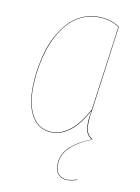

<svg xmlns="http://www.w3.org/2000/svg" viewBox="-83 -584 614 843"><g transform="rotate(10 224.0 -162.0)"><path d="M331.1 -121.1Q321.8 -68.4 325.4 -37.4Q329.1 -6.3 354 6.8L353 8.8Q288.1 35.2 256.1 68.1Q224.1 101.1 224.1 146Q224.1 172.9 238.3 187Q252.4 201.2 275.9 201.2Q294.4 201.2 319.8 192.9V194.8Q294.4 203.1 275.9 203.1Q252 203.1 237.1 188.5Q222.2 173.8 222.2 146Q222.2 100.6 254.2 67.6Q286.1 34.7 351.6 8.3Q327.1 -5.4 323.2 -36.1Q319.3 -66.9 327.1 -105Q327.6 -111.8 328.1 -115.2Q261.2 8.8 173.8 8.8Q116.7 8.8 86.4 -38.6Q56.2 -85.9 56.2 -164.1Q56.2 -204.6 62 -245.8Q67.9 -287.1 79.3 -328.4Q90.8 -369.6 110.1 -405Q129.4 -440.4 154.1 -467.8Q178.7 -495.1 213.1 -511Q247.6 -526.9 287.1 -526.9Q342.3 -526.9 382.8 -499ZM173.8 6.8Q260.7 6.8 329.1 -121.1L380.9 -498Q341.8 -524.9 287.1 -524.9Q247.6 -524.9 213.6 -509.3Q179.7 -493.7 155 -466.3Q130.4 -439 111.6 -403.6Q92.8 -368.2 81.3 -327.4Q69.8 -286.6 64 -245.6Q58.1 -204.6 58.1 -164.1Q58.1 -86.4 87.9 -39.8Q117.7 6.8 173.8 6.8Z"/></g></svg>

Font: Fira Sans Compressed Two
Style: Italic
Weight: 100
Width: 3
Italic angle: -8°
Designer: Carrois Corporate & Edenspiekermann AG
Foundry: Carrois Corporate GbR & Edenspiekermann AG
Version: Version 4.203;PS 004.203;hotconv 1.0.88;makeotf.lib2.5.64775